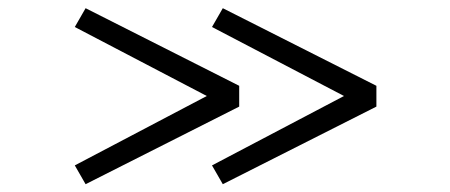

<svg xmlns="http://www.w3.org/2000/svg" viewBox="-20 -534 1126 480"><path d="M537 -73.5 510 -120.5 840 -294 510 -466.5 537 -513.5 921 -319.5V-267.5ZM194 -73.5 167 -120.5 497 -294 167 -466.5 194 -513.5 578 -319.5V-267.5Z"/></svg>

Font: Trispace Expanded Light
Style: Regular
Weight: 300
Width: 7
Designer: Tyler Finck
Foundry: Etcetera Type Company
Version: Version 1.210; ttfautohint (v1.8.3)